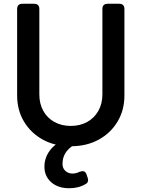

<svg xmlns="http://www.w3.org/2000/svg" viewBox="-20 -765 752 1020"><path d="M356 12Q272 12 208 -23Q144 -58 107.5 -119Q71 -180 71 -258V-717Q71 -745 99 -745H161Q189 -745 189 -717V-263Q189 -214 210 -176Q231 -138 269 -117Q307 -96 356 -96Q405 -96 443 -117Q481 -138 502.5 -176Q524 -214 524 -263V-717Q524 -745 552 -745H613Q641 -745 641 -717V-258Q641 -180 604.5 -119Q568 -58 504 -23Q440 12 356 12ZM348 235Q288 235 252 203Q216 171 216 121Q216 66 254 23.5Q292 -19 361 -33H371Q391 -33 391 -13V0Q360 7 336 36.5Q312 66 312 106Q312 129 327.5 143Q343 157 365 157Q384 157 402 148Q415 143 424.5 145Q434 147 439 160L445 177Q454 202 436 212Q399 235 348 235Z"/></svg>

Font: Pitagon Sans Text SemiBold
Style: Regular
Weight: 600
Designer: Travis Tran
Foundry: Pitagon
Version: Version 1.001; ttfautohint (v1.8.4.7-5d5b);gftools[0.9.26]